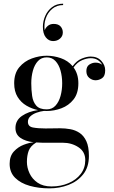

<svg xmlns="http://www.w3.org/2000/svg" viewBox="-20 -776 627 1056"><path d="M325.5 -597.3Q325.5 -577.3 310.1 -563.7Q294.7 -550.1 271.9 -550.1Q248.3 -550.1 232.1 -570.3Q215.9 -590.5 215.9 -628.5Q215.9 -659.3 228.7 -688.5Q241.5 -717.7 266.3 -736.7Q291.1 -755.7 327.1 -755.7V-748.1Q291.9 -748.1 267.3 -727.5Q242.7 -706.9 231.7 -674.9Q220.7 -642.9 225.9 -608.5Q229.1 -621.7 242.3 -633.1Q255.5 -644.5 275.1 -644.5Q300.7 -644.5 313.1 -630.7Q325.5 -616.9 325.5 -597.3ZM65 -72Q65 -114 100.8 -138.5Q136.5 -163 189 -170.5Q155.5 -177.5 125.5 -195Q95.5 -212.5 76.8 -242.8Q58 -273 58 -318Q58 -373 86 -406.2Q114 -439.5 155.2 -454.5Q196.5 -469.5 237 -469.5Q276 -469.5 314.8 -456Q353.5 -442.5 379.5 -412Q401 -442 429 -453.5Q457 -465 478.5 -465Q515.5 -465 537 -441.5Q558.5 -418 558.5 -389.5Q558.5 -357.5 541.5 -346Q524.5 -334.5 505.5 -334.5Q487 -334.5 471 -347.5Q455 -360.5 455 -385Q455 -410 471.2 -420.8Q487.5 -431.5 505.5 -431.5Q526.5 -431.5 542 -420Q534 -435 518.2 -445.5Q502.5 -456 479 -456Q458 -456 431.5 -445Q405 -434 384.5 -405Q397 -388.5 404 -366.8Q411 -345 411 -318Q411 -262.5 384.5 -229Q358 -195.5 317.8 -180.5Q277.5 -165.5 237 -165.5Q229.5 -165.5 222 -166Q201.5 -163.5 181.2 -156.2Q161 -149 147.2 -136.5Q133.5 -124 133.5 -106Q133.5 -80 161.2 -74.8Q189 -69.5 230 -69.5Q256.5 -69.5 272.8 -70Q289 -70.5 310 -70.5Q338.5 -70.5 366.5 -65.5Q394.5 -60.5 417.8 -45Q441 -29.5 455 0.8Q469 31 469 82Q469 143 438 182.2Q407 221.5 357.5 240.8Q308 260 251.5 260Q193 260 143.2 246Q93.5 232 63.2 202Q33 172 33 125Q33 82.5 56.2 57.2Q79.5 32 110.5 20.2Q141.5 8.5 165.5 6.5Q119 1 92 -18Q65 -37 65 -72ZM152 -318Q152 -281 156.8 -248.2Q161.5 -215.5 179.5 -195Q197.5 -174.5 237 -174.5Q266.5 -174.5 285.2 -195Q304 -215.5 313 -248.2Q322 -281 322 -318Q322 -355 313 -387.5Q304 -420 285.2 -440.2Q266.5 -460.5 237 -460.5Q207.5 -460.5 188.8 -440.2Q170 -420 161 -387.5Q152 -355 152 -318ZM128 114.5Q128 146 142.5 177.2Q157 208.5 187 229Q217 249.5 263.5 249.5Q315 249.5 357.2 231.2Q399.5 213 424.2 180.5Q449 148 449 104.5Q449 58.5 411.5 33.8Q374 9 325 9H213.5Q195.5 9 179.5 7.5Q147.5 27 137.8 53.2Q128 79.5 128 114.5Z"/></svg>

Font: Bodoni* 24pt
Style: Regular
Weight: 400
Version: Version 2.3